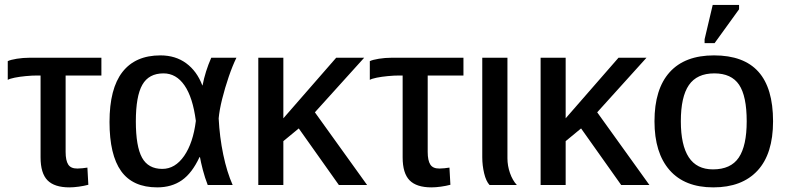

<svg xmlns="http://www.w3.org/2000/svg" viewBox="-20 -768 3270 797"><path d="M135.3 -454.6Q112.3 -454.6 86.9 -452.1Q61.5 -449.7 41 -445.6Q20.5 -441.4 12.2 -436.5V-514.2Q23.9 -520 50 -524.2Q76.2 -528.3 101.6 -528.3H400.9V-454.6H252.4V-137.2Q252.4 -101.6 263.4 -84.7Q274.4 -67.9 301.8 -68.4Q312 -68.4 322 -69.6Q332 -70.8 342.8 -72.3L346.7 -1Q328.6 3.9 307.1 6.8Q285.6 9.8 268.1 9.8Q206.1 9.8 177.2 -19.5Q148.4 -48.8 148.4 -114.7V-454.6Z M808.1 -115.7Q777.3 -49.3 734.9 -19.8Q692.4 9.8 632.8 9.8Q531.2 9.8 482.9 -57.6Q434.6 -125 434.6 -261.7Q434.6 -400.4 488.3 -469.2Q542 -538.1 646 -538.1Q708.5 -538.1 752.9 -505.4Q797.4 -472.7 819.8 -413.6H820.8Q832 -471.7 856.9 -528.3H961.4Q945.3 -495.6 929.4 -449.2Q913.6 -402.8 902.1 -356.7Q890.6 -310.5 887.7 -276.4Q891.6 -199.2 906.7 -126.5Q921.9 -53.7 945.8 0H842.3Q830.6 -29.8 822 -62.7Q813.5 -95.7 810.1 -115.7ZM543.9 -264.2Q543.9 -160.2 569.6 -113.5Q595.2 -66.9 653.8 -66.9Q707 -66.9 744.4 -120.8Q781.7 -174.8 793 -266.1Q780.3 -363.8 745.8 -413.6Q711.4 -463.4 658.7 -463.4Q597.7 -463.4 570.8 -416Q543.9 -368.7 543.9 -264.2Z M1156.2 -182.1V0H1052.2V-528.3H1156.2V-276.9L1375.5 -528.3H1491.7L1287.1 -301.8L1503.9 0H1386.7L1220.2 -234.9Z M1638.2 -454.6Q1615.2 -454.6 1589.8 -452.1Q1564.5 -449.7 1543.9 -445.6Q1523.4 -441.4 1515.1 -436.5V-514.2Q1526.9 -520 1553 -524.2Q1579.1 -528.3 1604.5 -528.3H1903.8V-454.6H1755.4V-137.2Q1755.4 -101.6 1766.4 -84.7Q1777.3 -67.9 1804.7 -68.4Q1814.9 -68.4 1825 -69.6Q1835 -70.8 1845.7 -72.3L1849.6 -1Q1831.5 3.9 1810.1 6.8Q1788.6 9.8 1771 9.8Q1709 9.8 1680.2 -19.5Q1651.4 -48.8 1651.4 -114.7V-454.6Z M2012.2 0Q1997.6 -15.6 1989.7 -48.6Q1981.9 -81.5 1981.9 -115.2V-528.3H2086.4V-110.8Q2086.4 -80.1 2096.9 -49.8Q2107.4 -19.5 2125.5 0Z M2328.1 -182.1V0H2224.1V-528.3H2328.1V-276.9L2547.4 -528.3H2663.6L2459 -301.8L2675.8 0H2558.6L2392.1 -234.9Z M3189 -264.6Q3189 -129.4 3124.5 -59.8Q3060.1 9.8 2940.9 9.8Q2822.3 9.8 2759.5 -61.8Q2696.8 -133.3 2696.8 -264.6Q2696.8 -398.4 2759.8 -468.3Q2822.8 -538.1 2943.8 -538.1Q3067.4 -538.1 3128.2 -470.2Q3189 -402.3 3189 -264.6ZM3079.6 -264.6Q3079.6 -369.1 3047.9 -416.3Q3016.1 -463.4 2945.3 -463.4Q2873 -463.4 2839.6 -414.8Q2806.2 -366.2 2806.2 -264.6Q2806.2 -165.5 2839.1 -115.2Q2872.1 -64.9 2939.5 -64.9Q3013.7 -64.9 3046.6 -113.8Q3079.6 -162.6 3079.6 -264.6ZM3047.9 -729.5 2946.3 -588.9H2904.8V-605L2938.5 -747.6H3047.9Z"/></svg>

Font: Arimo Medium
Style: Regular
Weight: 500
Designer: Steve Matteson
Foundry: Monotype Imaging Inc.
Version: Version 1.33